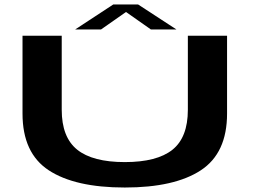

<svg xmlns="http://www.w3.org/2000/svg" viewBox="-20 -834 1136 857"><path d="M537 3Q759 3 876.2 -73.8Q993.5 -150.5 993.5 -327V-674.5H818.5V-344Q818.5 -220.5 749.5 -165.5Q680.5 -110.5 537 -110.5Q393.5 -110.5 324.5 -166Q255.5 -221.5 255.5 -344V-674.5H80.5V-327Q80.5 -150.5 197.8 -73.8Q315 3 537 3ZM315.5 -702.5H431L542.5 -780.5L653.5 -702.5H767.5L596.5 -814H485.5Z"/></svg>

Font: Anybody ExtraExpanded SemiBold
Style: Regular
Weight: 600
Width: 8
Version: Version 1.113;gftools[0.9.25]